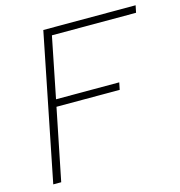

<svg xmlns="http://www.w3.org/2000/svg" viewBox="-104 -793 832 886"><g transform="rotate(-15 311.5 -350.0)"><path d="M182 -700H623L616 -666H214L156 -376H458L451 -342H149L80 0H42Z"/></g></svg>

Font: Albert Sans ExtraLight
Style: Italic
Weight: 250
Italic angle: -11.25°
Designer: Andreas Rasmussen
Foundry: a.Foundry
Version: Version 1.025